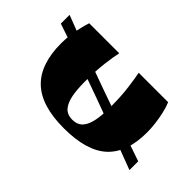

<svg xmlns="http://www.w3.org/2000/svg" viewBox="-251 -908 1116 1116"><g transform="rotate(-45 307.0 -350.0)"><path d="M578 -28Q550 -16 512.5 -7.5Q475 1 437 5.5Q399 10 367 10Q202 10 122 -76.5Q42 -163 42 -350Q42 -535 125.5 -622.5Q209 -710 381 -710Q419 -710 457.5 -704.5Q496 -699 528 -691Q560 -683 578 -677V-430Q544 -438 476.5 -446.5Q409 -455 321 -455Q256 -455 212 -446.5Q168 -438 143 -419Q127 -407 119.5 -390Q112 -373 112 -350Q112 -328 119.5 -310.5Q127 -293 143 -281Q168 -262 212 -253.5Q256 -245 321 -245Q409 -245 476.5 -254Q544 -263 578 -270ZM140 92Q179 -10 221 -122.5Q263 -235 304.5 -350Q346 -465 386 -577.5Q426 -690 460 -792H532Q492 -690 449.5 -577.5Q407 -465 366 -350Q325 -235 286 -122.5Q247 -10 212 92Z"/></g></svg>

Font: Ojuju ExtraBold
Style: Regular
Weight: 800
Designer: Chisaokwu Joboson, Mirko Velimirovic
Foundry: Udi Foundry
Version: Version 1.000